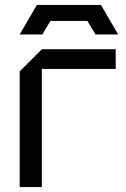

<svg xmlns="http://www.w3.org/2000/svg" viewBox="-20 -760 510 780"><path d="M60 0V-470L150 -560H450V-480H150V0ZM152 -620H60L130 -740H390L460 -620H368L335 -675H185Z"/></svg>

Font: Tektur
Style: Regular
Weight: 400
Designer: Adam Jagosz
Foundry: Adam Jagosz
Version: Version 1.005;gftools[0.9.30]